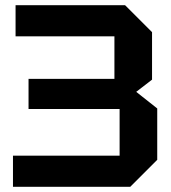

<svg xmlns="http://www.w3.org/2000/svg" viewBox="-20 -720 658 740"><path d="M482 0H30V-120H441V-300H90V-416H421V-580H40V-700H462L566 -596V-413L505 -366L586 -302V-104Z"/></svg>

Font: Tektur SemiBold
Style: Regular
Weight: 600
Designer: Adam Jagosz
Foundry: Adam Jagosz
Version: Version 1.005;gftools[0.9.30]